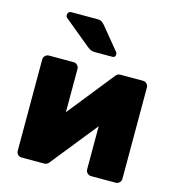

<svg xmlns="http://www.w3.org/2000/svg" viewBox="-111 -851 872 946"><g transform="rotate(15 325.0 -377.5)"><path d="M412 -27V-247L223 -11Q214 0 200 0H84Q73 0 65.5 -8Q58 -16 58 -27V-493Q58 -504 66 -512Q74 -520 85 -520H211Q222 -520 230 -512Q238 -504 238 -493V-272L427 -509Q436 -520 449 -520H565Q576 -520 584 -512Q592 -504 592 -493V-27Q592 -16 584 -8Q576 0 565 0H439Q428 0 420 -8Q412 -16 412 -27ZM404 -611Q404 -595 388 -595H300Q286 -595 277.5 -599Q269 -603 258 -612L123 -723Q118 -728 118 -735Q118 -744 123 -749.5Q128 -755 137 -755H270Q282 -755 289 -751.5Q296 -748 307 -736L399 -624Q404 -619 404 -611Z"/></g></svg>

Font: Rubik
Style: Regular
Weight: 700
Designer: Hubert & Fischer
Foundry: Hubert & Fischer
Version: Version 1.100